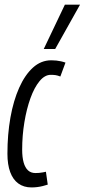

<svg xmlns="http://www.w3.org/2000/svg" viewBox="-20 -810 370 840"><path d="M117.8 10Q84.1 10 60.4 -7.1Q36.7 -24.2 24.6 -57.2Q12.5 -90.1 12.5 -137.3Q12.5 -221.7 25.6 -295.7Q38.8 -369.7 63.9 -426.1Q89.1 -482.5 124.4 -514.4Q159.6 -546.2 204.2 -546.2Q216.1 -546.2 226.3 -545.1Q236.4 -544 246.5 -541.8Q256.6 -539.7 266.5 -536.1L244 -475.3Q232.1 -479.9 223.1 -481.3Q214 -482.6 201.8 -482.6Q175.9 -482.6 153 -455Q130.1 -427.3 113.2 -380.4Q96.3 -333.4 86.7 -275.2Q77 -217.1 77 -155Q77 -122.2 83.4 -99.3Q89.8 -76.5 102.5 -64.7Q115.3 -52.9 135.4 -52.9Q143.1 -52.9 151.2 -53.6Q159.3 -54.3 167.3 -55.8Q175.3 -57.3 180.9 -58.6L188.9 -2.3Q179.4 0.9 167.7 3.8Q156 6.8 143.4 8.4Q130.9 10 117.8 10ZM171.4 -595.7 263.9 -789.7H330.2L221.5 -595.7Z"/></svg>

Font: Georama ExtraCondensed Thin
Style: Italic
Weight: 100
Width: 2
Italic angle: -9°
Designer: Jean-Baptiste Levee
Foundry: Production Type
Version: Version 1.001